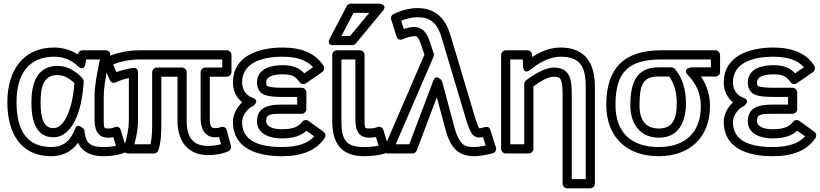

<svg xmlns="http://www.w3.org/2000/svg" viewBox="-20 -811 4467 1046"><path d="M495 -165C495 -114.6 504.1 -61 570 -61C579.4 -61 589.5 -62 597.5 -63.5L611.7 -16.9C590.9 -12.2 569.5 -10 544 -10C465.9 -10 446 -34 438.9 -105.5C438.9 -105.5 403.3 -145.2 390.6 -111.9C363.3 -40.2 321.5 -10 260 -10C125.5 -10 70 -101.8 70 -255C70 -406.9 136.9 -502 274 -502C325.5 -502 367.6 -485.3 403.8 -450.9C403.8 -450.9 436.7 -417 445.6 -464.4L449.8 -487H524.2C513 -432.5 505.6 -393.4 501.8 -367.1C497.3 -336.4 495 -307.8 495 -281ZM404 -514.4C366.2 -539.1 322 -552 274 -552C102.9 -552 20 -422.3 20 -255C20 -90.1 89.1 40 260 40C320.2 40 370.4 15 405.3 -33.2C427.8 16.6 475.4 40 544 40C584.2 40 620 34.8 651.4 23.5C663 19.4 670.9 5.7 666.9 -7.3L637.9 -102.3C631.2 -124.4 612.2 -121.8 603.3 -117.6C594.5 -113.4 583.7 -111 570 -111C546.1 -111 545 -111.4 545 -165V-281C545 -304.9 547.1 -331.2 551.2 -359.9C555.4 -388.4 564.8 -437.8 579.5 -506.8C585.4 -534.8 561.5 -537 555 -537H429C417.1 -537 406.5 -527.9 404 -514.4ZM151 -252C151 -167 169.7 -63 271 -63C321.4 -63 360.1 -98 387.3 -151.7C414.9 -206.2 430.5 -277.4 436 -365.5C436.4 -372.1 433.4 -379.3 429.9 -383.3C401.2 -416.6 352.9 -452 294 -452C180.3 -452 151 -354.6 151 -252ZM201 -252C201 -352.2 223.5 -402 294 -402C328.3 -402 361.4 -382.4 385.3 -358C379.7 -281 364.6 -217.6 342.7 -174.3C319.3 -128 295.2 -113 271 -113C220.1 -113 201 -162.5 201 -252Z M1073 -167C1073 -114.7 1091.5 -63 1154 -63C1160.3 -63 1168.6 -63.7 1173.4 -64.4L1183.9 -25.4C1162.5 -19.5 1136.8 -16 1114 -16C1032.8 -16 997 -60 997 -154V-418C997 -433.1 982.7 -443 972 -443H834C818.9 -443 809 -428.7 809 -418V-147C809 -96.6 807.8 -58.8 799.9 -25H712.2C725.3 -74 732 -115.9 732 -153V-416C732 -423.5 729.1 -445 702.9 -440.7C668.8 -435.1 637.7 -427.1 614.2 -418.1L596.5 -460.3C634.9 -475.4 687.2 -487 736 -487H1191V-443H1098C1082.9 -443 1073 -428.7 1073 -418ZM1123 -167V-393H1216C1226.7 -393 1241 -402.9 1241 -418V-512C1241 -522.7 1231.1 -537 1216 -537H736C667.6 -537 596.7 -518.1 552.5 -495.2C541.2 -489.4 535.9 -475.3 541 -463.3L578 -375.3C584.6 -359.5 601.1 -356.9 612.4 -362.8C629.8 -371.7 651.8 -379.2 682 -385.8V-153C682 -115.4 673.3 -66.5 655.1 -7.4C644.8 26.2 676.9 25 679 25H819C829.1 25 839.5 18.1 842.9 7.5C858.1 -41.3 859 -87.9 859 -147V-393H947V-154C947 -43 1002 34 1114 34C1152.6 34 1196.7 26.6 1225.2 12.4C1235.6 7.1 1241.2 -5.2 1238.1 -16.5L1215.1 -101.5C1209.3 -122.9 1190.9 -122 1181.5 -118.1C1173.4 -114.8 1164.4 -113 1154 -113C1130.6 -113 1123 -120.1 1123 -167Z M1513 -57C1570.6 -57 1615.2 -67.5 1649.4 -98.8L1692.2 -68C1656.4 -29.6 1601.4 -10 1515 -10C1383.4 -10 1299 -47.6 1299 -146C1299 -182.7 1329.9 -221.3 1356.3 -231.8C1356.3 -231.8 1401 -261.8 1355.6 -278.5C1324.2 -290 1299 -317.6 1299 -362C1299 -459.7 1389.9 -502 1520 -502C1601 -502 1654 -480.8 1685.7 -444.9L1637.6 -411.6C1610 -440.9 1574.1 -456 1521 -456C1461.7 -456 1380 -440.3 1380 -361C1380 -331.1 1394 -303.3 1423.5 -293.3C1446 -285.7 1475.7 -283 1515 -283H1599V-241H1510C1445.5 -241 1380 -228.5 1380 -150C1380 -76.9 1458.8 -57 1513 -57ZM1513 -107C1459.9 -107 1430 -125.9 1430 -150C1430 -184.9 1443.1 -191 1510 -191H1624C1634.7 -191 1649 -200.9 1649 -216V-308C1649 -318.7 1639.1 -333 1624 -333H1515C1478.3 -333 1452.3 -336.3 1439.5 -340.7C1433.7 -342.7 1430 -344.3 1430 -361C1430 -390.7 1459.2 -406 1521 -406C1573.4 -406 1590.6 -393.2 1612.9 -363.1C1620.6 -352.7 1636.1 -349.8 1647.2 -357.5L1735.2 -418.5C1745 -425.2 1749.5 -440.4 1742.3 -452.1C1700.3 -520.6 1622.5 -552 1520 -552C1386.4 -552 1249 -504.9 1249 -362C1249 -315.2 1268.6 -278.3 1299.3 -253.5C1271.9 -228.2 1249 -189.5 1249 -146C1249 -2.9 1380.6 40 1515 40C1622.6 40 1701.9 10.4 1748.7 -59C1756 -69.8 1753.6 -85.4 1742.6 -93.3L1660.6 -152.3C1650.5 -159.6 1634.7 -158.1 1626.3 -147.4C1603.7 -118.6 1574.5 -107 1513 -107Z M1916 -165C1916 -116.4 1924 -61 1991 -61C2003.8 -61 2018.5 -62.5 2028.2 -64.3L2042.4 -17.8C2018 -12.6 1992.2 -10 1965 -10C1867.3 -10 1840 -44.7 1840 -152V-487H1916ZM1966 -165V-512C1966 -522.7 1956.1 -537 1941 -537H1815C1804.3 -537 1790 -527.1 1790 -512V-152C1790 -28.5 1840.1 40 1965 40C2005.8 40 2044.6 34.7 2081.1 24C2094.6 20 2101.9 5.6 2097.9 -7.3L2068.9 -102.3C2063.9 -118.7 2047.7 -122.9 2035.9 -118.3C2024.1 -113.7 2009.3 -111 1991 -111C1966.9 -111 1966 -112.4 1966 -165ZM1887.3 -615H1840.3L1906.1 -741H1991.8ZM1899 -565C1906.1 -565 1913.5 -568.3 1918.2 -574L2064.2 -750C2096 -788.3 2045 -791 2045 -791H1891C1882.5 -791 1873.2 -785.9 1868.8 -777.6L1776.8 -601.6C1755.7 -561 1799 -565 1799 -565Z M2236 -664C2216.7 -664 2196 -658.5 2179.8 -653.1L2165.6 -698.1C2198.4 -711.2 2227 -717 2255 -717C2330.5 -717 2363.4 -679 2385.1 -608.7L2520.1 -156.6C2531.2 -121.9 2538.8 -100.8 2548.2 -86.6C2556.5 -74.2 2570.2 -62 2589 -62C2596.4 -62 2605.1 -63 2611.5 -64.2L2626 -18.2C2599.5 -12.5 2578.8 -10 2563 -10C2515.2 -10 2501.5 -19.8 2483.6 -47.9C2473.7 -63.4 2464.6 -84.8 2457.1 -111.6L2388.2 -369.5C2388.2 -369.5 2356.2 -413 2340.6 -371.8L2209.7 -25H2136L2342 -502.1C2344.3 -507.6 2344.6 -514.1 2342.8 -519.5C2327.3 -568.8 2316.9 -598.9 2308.7 -614.9C2296.8 -638.2 2276.4 -664 2236 -664ZM2236 -614C2251.9 -614 2254.8 -610.5 2264.3 -592.1C2268.8 -583.3 2278 -558.5 2292.3 -513.3L2075 -9.9C2058.1 29.3 2098 25 2098 25H2227C2237 25 2246.7 18.5 2250.4 8.8L2359.9 -281.4L2408.9 -98.4C2430.9 -19.6 2467.6 40 2563 40C2590.4 40 2623.6 34.5 2664.2 24.2C2679.9 20.2 2685.7 4.8 2681.8 -7.5L2651.8 -102.5C2642.1 -133.3 2613.2 -113 2591.5 -112C2586.4 -118 2579 -136.8 2567.9 -171.4L2432.9 -623.3C2407.7 -705 2356.3 -767 2255 -767C2212.6 -767 2168.9 -755.8 2124.3 -734.6C2113.3 -729.4 2107.4 -716.3 2111.2 -704.5L2140.2 -612.5C2146.9 -591 2165.6 -593.1 2174.6 -597.4C2189.8 -604.5 2219.7 -614 2236 -614Z M3034 -502C3135.3 -502 3171 -453.7 3171 -340V165H3095V-302C3095 -346.3 3091 -379.7 3077.3 -404.2C3061.7 -432.1 3031.1 -443 2998 -443C2973.7 -443 2948.4 -435 2921.6 -421.2C2895.5 -407.8 2870.2 -391.7 2845.7 -372.8C2839.4 -367.9 2836 -359.3 2836 -353V-25H2760V-487H2829V-451C2829 -451 2831.1 -400.4 2869.7 -431.6C2929.7 -480 2984.3 -502 3034 -502ZM2998 -393C3022.2 -393 3029.9 -386.5 3033.7 -379.8C3039.4 -369.6 3045 -343.1 3045 -302V190C3045 200.7 3054.9 215 3070 215H3196C3206.7 215 3221 205.1 3221 190V-340C3221 -469.1 3165.7 -552 3034 -552C2982.5 -552 2931.8 -534.5 2879 -500.2V-512C2879 -522.7 2869.1 -537 2854 -537H2735C2724.3 -537 2710 -527.1 2710 -512V0C2710 10.7 2719.9 25 2735 25H2861C2871.7 25 2886 15.1 2886 0V-340.5C2912.6 -359.9 2961 -393 2998 -393Z M3333 -240C3333 -418.2 3403.4 -487 3582 -487H3853V-444H3746C3746 -444 3693.5 -437 3728.1 -401.6C3775.3 -353.1 3798 -297.7 3798 -232C3798 -89.3 3713.5 -10 3568 -10C3417.3 -10 3333 -90.9 3333 -240ZM3283 -240C3283 -65 3393.5 40 3568 40C3736.9 40 3848 -62.5 3848 -232C3848 -291.6 3832.4 -344.6 3798.8 -394H3878C3888.7 -394 3903 -403.9 3903 -419V-512C3903 -522.7 3893.1 -537 3878 -537H3582C3381.4 -537 3283 -441.1 3283 -240ZM3717 -249C3717 -324 3696.3 -390.3 3656.8 -435.5C3652 -440.9 3644.6 -444 3638 -444H3566C3440.3 -444 3414 -349 3414 -237C3414 -140.3 3463.7 -61 3570 -61C3679.2 -61 3717 -149.4 3717 -249ZM3667 -249C3667 -157.5 3640.3 -111 3570 -111C3496.6 -111 3464 -156.4 3464 -237C3464 -347 3481.1 -394 3566 -394H3626.1C3651 -360.5 3667 -309.9 3667 -249Z M4187 -57C4244.6 -57 4289.2 -67.5 4323.4 -98.8L4366.2 -68C4330.4 -29.6 4275.4 -10 4189 -10C4057.4 -10 3973 -47.6 3973 -146C3973 -182.7 4003.9 -221.3 4030.3 -231.8C4030.3 -231.8 4075 -261.8 4029.6 -278.5C3998.2 -290 3973 -317.6 3973 -362C3973 -459.7 4063.9 -502 4194 -502C4275 -502 4328 -480.8 4359.7 -444.9L4311.6 -411.6C4284 -440.9 4248.1 -456 4195 -456C4135.7 -456 4054 -440.3 4054 -361C4054 -331.1 4068 -303.3 4097.5 -293.3C4120 -285.7 4149.7 -283 4189 -283H4273V-241H4184C4119.5 -241 4054 -228.5 4054 -150C4054 -76.9 4132.8 -57 4187 -57ZM4187 -107C4133.9 -107 4104 -125.9 4104 -150C4104 -184.9 4117.1 -191 4184 -191H4298C4308.7 -191 4323 -200.9 4323 -216V-308C4323 -318.7 4313.1 -333 4298 -333H4189C4152.3 -333 4126.3 -336.3 4113.5 -340.7C4107.7 -342.7 4104 -344.3 4104 -361C4104 -390.7 4133.2 -406 4195 -406C4247.4 -406 4264.6 -393.2 4286.9 -363.1C4294.6 -352.7 4310.1 -349.8 4321.2 -357.5L4409.2 -418.5C4419 -425.2 4423.5 -440.4 4416.3 -452.1C4374.3 -520.6 4296.5 -552 4194 -552C4060.4 -552 3923 -504.9 3923 -362C3923 -315.2 3942.6 -278.3 3973.3 -253.5C3945.9 -228.2 3923 -189.5 3923 -146C3923 -2.9 4054.6 40 4189 40C4296.6 40 4375.9 10.4 4422.7 -59C4430 -69.8 4427.6 -85.4 4416.6 -93.3L4334.6 -152.3C4324.5 -159.6 4308.7 -158.1 4300.3 -147.4C4277.7 -118.6 4248.5 -107 4187 -107Z"/></svg>

Font: Fog Sans
Style: Outline
Weight: 700
Foundry: Intel Corporation
Version: Version 1.00